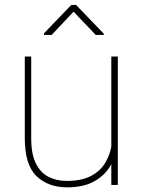

<svg xmlns="http://www.w3.org/2000/svg" viewBox="-20 -761 587 790"><path d="M438 0V-85.4Q414.6 -41.5 369.6 -15.9Q324.7 9.8 255.9 9.8Q178.2 9.8 130.1 -36.4Q82 -82.5 82 -192.9V-528.3H108.4V-191.9Q108.4 -127.4 127.4 -88.9Q146.5 -50.3 179.7 -33.4Q212.9 -16.6 254.9 -16.6Q313.5 -16.6 351.6 -35.6Q389.6 -54.7 410.2 -86.7Q430.7 -118.7 438 -156.7V-528.3H464.8V0ZM293 -740.7 407.2 -622.1V-617.2H374L282.7 -712.9L192.4 -617.2H161.1V-624L273.4 -740.7Z"/></svg>

Font: Vazirmatn FD Thin
Style: Regular
Weight: 100
Designer: Saber Rastikerdar
Foundry: Saber Rastikerdar
Version: Version 33.003